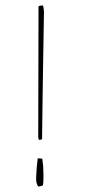

<svg xmlns="http://www.w3.org/2000/svg" viewBox="-20 -672 312 703"><path d="M122 -160 120 -170 121 -620V-649Q124 -651 129.5 -651.5Q135 -652 137 -652Q138 -652 139.5 -643Q141 -634 141 -629Q140 -559 138.5 -478.5Q137 -398 136 -317Q135 -236 134 -162Q130 -160 122 -160ZM120 11Q119 11 116 3.5Q113 -4 113 -6Q112 -11 112.5 -25.5Q113 -40 114.5 -58.5Q116 -77 118 -92Q122 -92 126.5 -92Q131 -92 135 -90Q137 -77 138 -63.5Q139 -50 139 -36Q139 -25 139 -14Q139 -3 137 7Q132 9 127 10Q122 11 120 11Z"/></svg>

Font: Labrada Thin
Style: Regular
Weight: 100
Designer: Mercedes Jáuregui
Foundry: Omnibus-Type Team
Version: Version 1.000; ttfautohint (v1.8.4.7-5d5b)